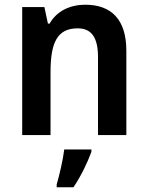

<svg xmlns="http://www.w3.org/2000/svg" viewBox="-20 -638 626 813"><path d="M341 -618C279 -618 221 -593 190 -538H183L168 -608H74V-66H194V-333C194 -457 222 -518 309 -518C369 -518 395 -477 395 -396V-66H515V-423C515 -557 450 -618 341 -618ZM367 5V-5H252C247 38 231 106 220 143V155H291C323 108 351 49 367 5Z"/></svg>

Font: Noto Sans Malayalam UI SemiCondensed SemiBold
Style: Regular
Weight: 600
Width: 4
Designer: Jelle Bosma - Monotype Design Team
Foundry: Monotype Imaging Inc.
Version: Version 2.104